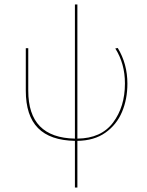

<svg xmlns="http://www.w3.org/2000/svg" viewBox="-20 -621 656 856"><path d="M325 7V215H314V7Q204 5 149.5 -50Q95 -105 95 -217V-406H106V-217Q106 -111 158 -58Q210 -5 314 -3V-601H325V-3Q431 -4 484 -74.5Q537 -145 537 -249Q537 -337 494 -405L505 -407Q548 -336 548 -248Q548 -179 524 -122Q500 -65 450 -29.5Q400 6 325 7Z"/></svg>

Font: Ysabeau Hairline
Style: Regular
Weight: 100
Designer: Christian Thalmann (Catharsis Fonts)
Version: Version 0.003